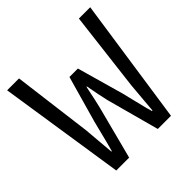

<svg xmlns="http://www.w3.org/2000/svg" viewBox="-174 -805 948 948"><g transform="rotate(-45 300.0 -330.5)"><path d="M10 -661H93L146 -246Q148 -214 154 -152L160 -83H163Q171 -115 176 -131Q199 -221 205 -246L274 -490H333L402 -246Q412 -204 420.5 -170.5Q429 -137 435 -112Q442 -90 443 -83H447L454 -165Q457 -192 461 -246L511 -661H590L493 0H401L326 -277Q314 -329 302 -396H299Q281 -308 273 -277L201 0H111Z"/></g></svg>

Font: Office Code Pro
Style: Regular
Weight: 400
Designer: Nathan Rutzky & Paul D. Hunt
Foundry: Adobe Systems Incorporated
Version: Version 1.004